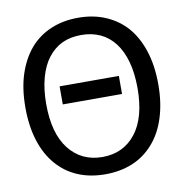

<svg xmlns="http://www.w3.org/2000/svg" viewBox="-84 -821 875 915"><g transform="rotate(-10 354.0 -363.5)"><path d="M587.9 -643.6Q629.4 -595.7 652.3 -524.9Q675.3 -454.1 675.3 -363.3Q675.3 -274.9 652.8 -203.6Q630.4 -132.3 587.9 -84Q543.5 -33.2 484.1 -9Q424.8 15.1 353.5 15.1Q279.8 15.1 220.7 -9.8Q161.6 -34.7 119.1 -84Q77.1 -132.3 54.7 -203.1Q32.2 -273.9 32.2 -363.3Q32.2 -455.1 54.9 -524.4Q77.6 -593.8 119.6 -643.6Q161.6 -691.9 220.9 -717Q280.3 -742.2 353.5 -742.2Q427.7 -742.2 487.3 -716.3Q546.9 -690.4 587.9 -643.6ZM574.7 -363.3Q574.7 -435.5 559.1 -491.2Q543.5 -546.9 515.1 -583.5Q486.3 -621.1 445.6 -639.9Q404.8 -658.7 354 -658.7Q301.3 -658.7 262 -640.4Q222.7 -622.1 192.4 -583.5Q163.6 -546.4 148.2 -490.2Q132.8 -434.1 132.8 -363.3Q132.8 -220.2 192.9 -144.3Q252.9 -68.4 354 -68.4Q455.1 -68.4 514.9 -144.3Q574.7 -220.2 574.7 -363.3ZM497.1 -348.1H210.4V-435.5H497.1Z"/></g></svg>

Font: IranNastaliq
Style: Regular
Weight: 400
Designer: Hossein Zahedi
Version: Version 1.5